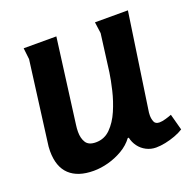

<svg xmlns="http://www.w3.org/2000/svg" viewBox="-97 -594 699 701"><g transform="rotate(-20 252.0 -243.0)"><path d="M192 -497 149 -169Q148 -162 147.5 -155.5Q147 -149 147 -142Q147 -117 157.5 -100.5Q168 -84 196 -84Q229 -84 252.5 -107.5Q276 -131 291.5 -167Q307 -203 316 -241Q325 -279 329 -307L348 -453L342 -497H470L416 -130Q415 -125 414.5 -119.5Q414 -114 414 -109Q414 -96 418.5 -84.5Q423 -73 439 -73Q449 -73 463 -77Q477 -81 487 -85L504 -22Q490 -13 471 -6Q452 1 432.5 5Q413 9 396 9Q376 9 358.5 0Q341 -9 329.5 -24.5Q318 -40 314 -59H310Q293 -36 266.5 -20.5Q240 -5 210.5 3Q181 11 153 11Q92 11 59.5 -19.5Q27 -50 27 -111Q27 -128 30 -146L70 -453L65 -497Z"/></g></svg>

Font: Rosario Light
Style: Bold Italic
Weight: 700
Italic angle: -8.05°
Version: Version 1.101; ttfautohint (v1.8.1.43-b0c9)